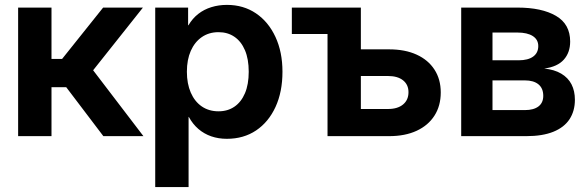

<svg xmlns="http://www.w3.org/2000/svg" viewBox="-20 -546 2353 770"><path d="M52.7 0V-515.6H186.5V-309.6H229L393.6 -515.6H553.2L353.5 -264.2L555.2 0H394.5L245.6 -196.3H186.5V0Z M602.5 204.1V-515.6H734.4V-444.8H735.8Q752 -472.2 775.1 -490.2Q798.3 -508.3 827.6 -517.3Q856.9 -526.4 890.1 -526.4Q956.5 -526.4 1006.6 -492.4Q1056.6 -458.5 1084.7 -397.9Q1112.8 -337.4 1112.8 -258.3Q1112.8 -177.7 1085 -117.2Q1057.1 -56.6 1007.1 -22.9Q957 10.7 889.6 10.7Q856 10.7 827.1 0.7Q798.3 -9.3 775.6 -28.8Q752.9 -48.3 737.3 -77.1H736.3V204.1ZM856.4 -99.6Q893.1 -99.6 920.2 -118.2Q947.3 -136.7 962.4 -172.1Q977.5 -207.5 977.5 -258.3Q977.5 -309.1 962.4 -344.5Q947.3 -379.9 920.2 -398.4Q893.1 -417 856.4 -417Q817.9 -417 789.3 -397.2Q760.7 -377.4 745.1 -342Q729.5 -306.6 729.5 -258.3Q729.5 -210.4 745.1 -174.6Q760.7 -138.7 789.3 -119.1Q817.9 -99.6 856.4 -99.6Z M1150.4 -409.7V-515.6H1343.3V-409.7ZM1383.8 -348.1H1540.5Q1604.5 -348.1 1650.9 -326.9Q1697.3 -305.7 1722.4 -266.8Q1747.6 -228 1747.6 -175.3Q1747.6 -121.6 1722.4 -82.3Q1697.3 -43 1650.9 -21.5Q1604.5 0 1540.5 0H1293.5V-515.6H1427.2V-108.9H1536.1Q1574.7 -108.9 1596.4 -127Q1618.2 -145 1618.2 -176.3Q1618.2 -206.5 1596.4 -223.9Q1574.7 -241.2 1536.1 -241.2H1383.8Z M1829.6 0V-515.6H2055.2Q2152.8 -515.6 2209.7 -482.4Q2266.6 -449.2 2266.6 -379.4Q2266.6 -335.4 2241.2 -306.9Q2215.8 -278.3 2162.6 -271Q2203.1 -267.1 2230.7 -250.7Q2258.3 -234.4 2272 -207.8Q2285.6 -181.2 2285.6 -146Q2285.6 -101.1 2264.2 -68.1Q2242.7 -35.2 2199.2 -17.6Q2155.8 0 2090.3 0ZM1955.1 -104.5H2085Q2120.1 -104.5 2139.4 -119.1Q2158.7 -133.8 2158.7 -161.6Q2158.7 -191.9 2139.4 -207.8Q2120.1 -223.6 2085 -223.6H1955.1ZM1955.1 -304.2H2059.6Q2097.7 -304.2 2118.2 -319.1Q2138.7 -334 2138.7 -361.3Q2138.7 -387.2 2116.7 -401.4Q2094.7 -415.5 2055.2 -415.5H1955.1Z"/></svg>

Font: Inter Cardless Display
Style: Bold
Weight: 700
Designer: Rasmus Andersson
Foundry: rsms
Version: Version 4.001;git-9221beed3